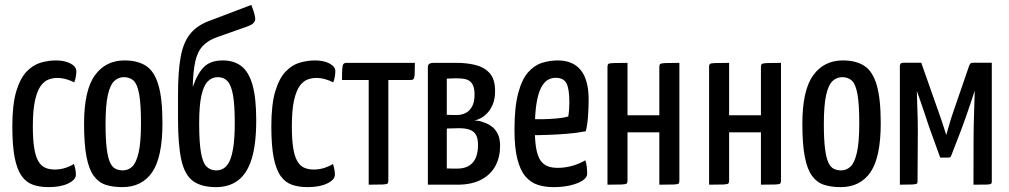

<svg xmlns="http://www.w3.org/2000/svg" viewBox="-20 -758 4142 788"><path d="M179.6 10Q143.4 10 115.8 0.5Q88.2 -8.9 69.1 -35.4Q50 -61.9 40.3 -110.7Q30.6 -159.6 30.6 -239Q30.6 -329 46.7 -383Q62.9 -437 89.5 -464.5Q116 -492 147.7 -501Q179.3 -510 210 -510Q245.2 -510 269.3 -497.4Q293.3 -484.8 293.3 -465Q293.3 -456.8 291.5 -444.8Q289.7 -432.9 284.7 -419.8Q272.7 -426.6 253.8 -432.3Q234.9 -438.1 214 -438.1Q197.1 -438.1 179.4 -431.7Q161.6 -425.3 147 -405.2Q132.4 -385 123.6 -345.2Q114.8 -305.4 114.8 -238.5Q114.8 -185.7 120.3 -151.2Q125.7 -116.8 136.8 -97.4Q147.8 -77.9 164.7 -70.1Q181.5 -62.2 204.4 -62.2Q228.5 -62.2 249.8 -69.4Q271.2 -76.6 283.5 -85.4Q287.8 -71.7 289.6 -61.3Q291.4 -51 291.4 -40.8Q291.4 -20.4 260.2 -5.2Q229 10 179.6 10Z M482 10Q444.1 10 414.6 0.7Q385.2 -8.6 365.1 -35.6Q345.1 -62.6 335.1 -114.1Q325 -165.6 325 -249.9Q325 -387.4 369.3 -448.7Q413.5 -510 491.4 -510Q544.3 -510 578.7 -488.1Q613 -466.3 629.8 -410.3Q646.7 -354.2 646.7 -252.5Q646.7 -112.8 604.7 -51.4Q562.6 10 482 10ZM484.3 -58.7Q506.3 -58.7 522.9 -74.5Q539.5 -90.3 549 -132.3Q558.6 -174.3 558.6 -252Q558.6 -331.8 551 -372.5Q543.4 -413.3 528 -427.3Q512.6 -441.3 488.5 -441.3Q466.2 -441.3 449.1 -425.6Q432 -409.9 422.6 -368Q413.2 -326.2 413.2 -248.1Q413.2 -186.6 418 -148.6Q422.7 -110.6 431.5 -91.4Q440.2 -72.2 453.9 -65.4Q467.5 -58.7 484.3 -58.7Z M866.5 10Q806.9 10 772.6 -14.7Q738.3 -39.4 724.4 -100.9Q710.6 -162.5 710.6 -272.1V-369.4Q710.6 -465.8 721.6 -525Q732.6 -584.2 760 -618.3Q787.3 -652.5 835.6 -671.1L1011.5 -737.9Q1021.9 -710.6 1025.2 -696.5Q1028.5 -682.4 1026.9 -675.1Q1025.2 -667.6 1017.4 -660.8Q1009.6 -654.1 992.5 -648.4L872.3 -606Q833.5 -592.6 811.7 -568.8Q789.9 -545 781.2 -504.8Q772.4 -464.7 771.1 -401.2Q791.1 -458.3 818.1 -484.2Q845 -510 894.8 -510Q940.4 -510 970.8 -486.4Q1001.2 -462.8 1016.4 -409.2Q1031.6 -355.6 1031.6 -264.4Q1031.6 -165.6 1012.6 -105.1Q993.6 -44.7 956.7 -17.4Q919.9 10 866.5 10ZM867.6 -58.7Q884.7 -58.7 898.7 -67.5Q912.7 -76.4 922.7 -97.9Q932.6 -119.5 938.1 -157.6Q943.5 -195.7 943.5 -254.1Q943.5 -327.2 936.3 -367.6Q929.1 -408 914 -424.7Q899 -441.3 874.3 -441.3Q849.7 -441.3 832.6 -423.9Q815.5 -406.4 806.5 -365.3Q797.4 -324.2 797.4 -252Q797.4 -172.1 805.1 -130.2Q812.7 -88.3 828.6 -73.5Q844.5 -58.7 867.6 -58.7Z M1242.6 10Q1206.4 10 1178.8 0.5Q1151.2 -8.9 1132.1 -35.4Q1113 -61.9 1103.3 -110.7Q1093.6 -159.6 1093.6 -239Q1093.6 -329 1109.7 -383Q1125.9 -437 1152.5 -464.5Q1179 -492 1210.7 -501Q1242.3 -510 1273 -510Q1308.2 -510 1332.3 -497.4Q1356.3 -484.8 1356.3 -465Q1356.3 -456.8 1354.5 -444.8Q1352.7 -432.9 1347.7 -419.8Q1335.7 -426.6 1316.8 -432.3Q1297.9 -438.1 1277 -438.1Q1260.1 -438.1 1242.4 -431.7Q1224.6 -425.3 1210 -405.2Q1195.4 -385 1186.6 -345.2Q1177.8 -305.4 1177.8 -238.5Q1177.8 -185.7 1183.3 -151.2Q1188.7 -116.8 1199.8 -97.4Q1210.8 -77.9 1227.7 -70.1Q1244.5 -62.2 1267.4 -62.2Q1291.5 -62.2 1312.8 -69.4Q1334.2 -76.6 1346.5 -85.4Q1350.8 -71.7 1352.6 -61.3Q1354.4 -51 1354.4 -40.8Q1354.4 -20.4 1323.2 -5.2Q1292 10 1242.6 10Z M1493.2 0V-429.7H1383.7Q1383.7 -460.8 1384.7 -475.8Q1385.7 -490.9 1389.6 -495.4Q1393.6 -500 1401.8 -500H1682.7Q1682.7 -468.6 1681.9 -453.4Q1681.1 -438.1 1677.4 -433.9Q1673.8 -429.7 1664.9 -429.7H1573.8V-16.1Q1573.8 -8.2 1570.8 -4.9Q1567.7 -1.6 1551 -0.8Q1534.4 0 1493.2 0Z M1736 0V-483.5Q1736 -491.4 1741.5 -495.7Q1746.9 -500 1762.6 -500H1855.4Q1894 -500 1929.8 -491.7Q1965.6 -483.4 1988.7 -458.9Q2011.9 -434.4 2011.9 -384.3Q2011.9 -351.6 2002.2 -329Q1992.5 -306.3 1978.6 -292.4Q1964.8 -278.6 1950.5 -271.7Q1936.2 -264.9 1927.3 -263.6Q1935.3 -263.2 1943.9 -261.9Q1952.4 -260.5 1958.9 -258.1Q1965 -256.4 1976.6 -251.6Q1988.2 -246.9 2001.3 -236.4Q2014.3 -225.9 2023.4 -207.3Q2032.5 -188.7 2032.5 -158.6Q2032.5 -114.1 2013.8 -78.2Q1995 -42.2 1956 -21.1Q1917 0 1856.5 0ZM1857.4 -66.1Q1897.4 -66.1 1919.6 -90Q1941.8 -114 1941.8 -163.9Q1941.8 -188 1934.3 -202.9Q1926.9 -217.8 1910 -224.8Q1893.1 -231.8 1863.3 -231.8Q1848 -231.8 1835.4 -231.1Q1822.9 -230.5 1813.7 -230.5V-66.7Q1823.7 -66.1 1836.1 -66.1Q1848.5 -66.1 1857.4 -66.1ZM1813.7 -286.8Q1824.5 -286.1 1835 -286.1Q1845.5 -286.1 1856 -286.1Q1874.9 -286.1 1891 -294.2Q1907.1 -302.2 1917.4 -320.8Q1927.6 -339.3 1927.6 -369.7Q1927.6 -394.1 1921.4 -407.6Q1915.2 -421.1 1904.6 -427.3Q1893.9 -433.6 1880.2 -435Q1866.4 -436.5 1851.9 -436.5Q1843.5 -436.5 1834.6 -436.2Q1825.7 -435.8 1819.7 -435.5Q1813.7 -435.2 1813.7 -435.2Z M2251.4 10Q2216.7 10 2187.4 0.6Q2158 -8.9 2136.6 -33.8Q2115.2 -58.8 2103.4 -104.9Q2091.5 -151.1 2091.5 -224.2Q2091.5 -318.1 2106.6 -374.9Q2121.6 -431.8 2147 -460.8Q2172.4 -489.8 2204.2 -499.9Q2236 -510 2268.9 -510Q2331.7 -510 2363.8 -469.9Q2395.9 -429.8 2395.9 -349.5Q2395.9 -315.9 2393.4 -281.1Q2390.9 -246.3 2384.3 -219.4Q2349.7 -212.4 2307.8 -209Q2265.9 -205.7 2227.8 -204.4Q2189.7 -203 2165.3 -203.2Q2141 -203.4 2141 -203.4L2142.2 -269.5Q2142.2 -269.5 2161 -269Q2179.7 -268.5 2207.6 -268.8Q2235.4 -269.2 2263.9 -271.7Q2292.4 -274.2 2312.2 -280Q2314.8 -293.9 2315.8 -309.9Q2316.8 -325.9 2316.8 -340.1Q2316.5 -394.4 2304.6 -416.6Q2292.7 -438.7 2259.6 -438.7Q2242.7 -438.7 2227.3 -429.5Q2212 -420.2 2200.1 -396.9Q2188.3 -373.5 2181.7 -332.4Q2175.1 -291.3 2175.1 -227.4Q2175.1 -180 2180.6 -149.2Q2186.1 -118.5 2197.3 -101.1Q2208.6 -83.6 2226.5 -76.3Q2244.4 -69.1 2268.6 -69.1Q2299.1 -69.1 2328.4 -77.3Q2357.7 -85.5 2382.3 -100.2Q2386.6 -88.4 2388.3 -72.7Q2389.9 -57 2389.9 -45Q2389.9 -29.5 2370.8 -16.9Q2351.6 -4.4 2320.3 2.8Q2289 10 2251.4 10Z M2473.2 0V-483.5Q2473.2 -491.8 2476.1 -495.1Q2479 -498.4 2496.4 -499.2Q2513.8 -500 2555.4 -500V-285H2686V-483.5Q2686 -491.8 2689.5 -495.1Q2693 -498.4 2710.4 -499.2Q2727.8 -500 2768.3 -500V-16.5Q2768.3 -8.2 2765.3 -4.9Q2762.4 -1.6 2745.4 -0.8Q2728.4 0 2686 0V-215H2555.4V-16.5Q2555.4 -8.2 2552.1 -4.9Q2548.7 -1.6 2531.8 -0.8Q2515 0 2473.2 0Z M2890.2 0V-483.5Q2890.2 -491.8 2893.1 -495.1Q2896 -498.4 2913.4 -499.2Q2930.8 -500 2972.4 -500V-285H3103V-483.5Q3103 -491.8 3106.5 -495.1Q3110 -498.4 3127.4 -499.2Q3144.8 -500 3185.3 -500V-16.5Q3185.3 -8.2 3182.3 -4.9Q3179.4 -1.6 3162.4 -0.8Q3145.4 0 3103 0V-215H2972.4V-16.5Q2972.4 -8.2 2969.1 -4.9Q2965.7 -1.6 2948.8 -0.8Q2932 0 2890.2 0Z M3430 10Q3392.1 10 3362.6 0.7Q3333.2 -8.6 3313.1 -35.6Q3293.1 -62.6 3283.1 -114.1Q3273 -165.6 3273 -249.9Q3273 -387.4 3317.3 -448.7Q3361.5 -510 3439.4 -510Q3492.3 -510 3526.7 -488.1Q3561 -466.3 3577.8 -410.3Q3594.7 -354.2 3594.7 -252.5Q3594.7 -112.8 3552.7 -51.4Q3510.6 10 3430 10ZM3432.3 -58.7Q3454.3 -58.7 3470.9 -74.5Q3487.5 -90.3 3497 -132.3Q3506.6 -174.3 3506.6 -252Q3506.6 -331.8 3499 -372.5Q3491.4 -413.3 3476 -427.3Q3460.6 -441.3 3436.5 -441.3Q3414.2 -441.3 3397.1 -425.6Q3380 -409.9 3370.6 -368Q3361.2 -326.2 3361.2 -248.1Q3361.2 -186.6 3366 -148.6Q3370.7 -110.6 3379.5 -91.4Q3388.2 -72.2 3401.9 -65.4Q3415.5 -58.7 3432.3 -58.7Z M3673.2 0V-488.8Q3673.2 -488.8 3675 -494.6Q3676.8 -500.4 3688 -500.4H3761L3838.2 -281.2Q3841.8 -270.9 3846.2 -257.9Q3850.5 -244.9 3854.4 -232.6Q3858.4 -220.2 3860.9 -212.1Q3863.5 -204 3863.5 -204Q3867.8 -218.3 3875.5 -245.2Q3883.2 -272.1 3892.2 -298.4L3957.8 -488.8Q3960.4 -494.4 3963 -497.4Q3965.7 -500.4 3973.3 -500.4H4050.5V-11.5Q4050.5 -5.9 4047.2 -3.5Q4044 -1 4028.3 -0.5Q4012.6 0 3975.3 0L3975.7 -177.8Q3975.7 -221.1 3977.1 -272.3Q3978.6 -323.6 3980.6 -386.5Q3976.1 -372.3 3968 -348Q3959.8 -323.7 3951 -298Q3942.2 -272.4 3934.8 -252.1Q3927.3 -231.8 3925 -225.3L3882.9 -116.4Q3880 -111.3 3873.2 -111.3H3838.8L3797.4 -225.3Q3795.5 -230.5 3789.5 -248.1Q3783.6 -265.8 3775.6 -290.1Q3767.6 -314.4 3758.9 -339.3Q3750.3 -364.2 3743.1 -383.7Q3743.1 -383.7 3743 -383Q3742.8 -382.4 3742.8 -382.4Q3745.1 -325.1 3746.2 -273.8Q3747.4 -222.5 3746.7 -181.9L3745.7 -11.5Q3745.7 -5.9 3741.8 -3.8Q3738 -1.6 3722.6 -0.8Q3707.2 0 3673.2 0Z"/></svg>

Font: Yanone Kaffeesatz ExtraLight
Style: Regular
Weight: 200
Designer: Yanone (Cyrillic: Daniel Pouzeot, Huerta Tipografica, and Cyreal)
Foundry: Yanone
Version: Version 2.003